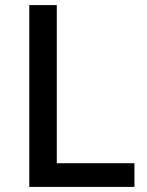

<svg xmlns="http://www.w3.org/2000/svg" viewBox="-20 -734 576 754"><path d="M95 0V-714H203V-93H508V0Z"/></svg>

Font: Noto Sans Ethiopic Medium
Style: Regular
Weight: 500
Designer: Monotype Design Team
Foundry: Monotype Imaging Inc.
Version: Version 2.102; ttfautohint (v1.8.4.7-5d5b)